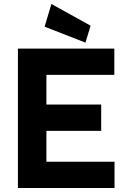

<svg xmlns="http://www.w3.org/2000/svg" viewBox="-20 -944 640 964"><path d="M435 -815 409 -730 204 -810 238 -924ZM70 -700H554V-568H213V-419H488V-287H213V-132H555V0H70Z"/></svg>

Font: LilGrotesk Bold
Style: Regular
Weight: 700
Designer: BSozoo
Foundry: BSozoo
Version: Version 1.001;PS 001.001;hotconv 1.0.70;makeotf.lib2.5.58329